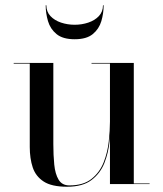

<svg xmlns="http://www.w3.org/2000/svg" viewBox="-20 -699 620 729"><path d="M234.5 10Q176 10 145.8 -9.8Q115.5 -29.5 104.2 -63.5Q93 -97.5 93 -141V-457.5H32V-460H182.5V-152Q182.5 -110 186 -74.2Q189.5 -38.5 202.5 -16.8Q215.5 5 243.5 5Q296.5 5 327.5 -19.8Q358.5 -44.5 373.5 -82.5Q388.5 -120.5 393 -162Q397.5 -203.5 397.5 -237L400 -242Q400 -206.5 396 -163.2Q392 -120 376.5 -80.5Q361 -41 327.5 -15.5Q294 10 234.5 10ZM397.5 0V-457.5H327.5V-460H488V-2.5H548V0ZM263.5 -550Q218.5 -550 194.8 -569.5Q171 -589 162.2 -618.8Q153.5 -648.5 153.5 -679H156Q156 -654.5 171.5 -638Q187 -621.5 211.8 -613.2Q236.5 -605 263.5 -605Q290.5 -605 315.2 -613.2Q340 -621.5 355.5 -638Q371 -654.5 371 -679H373.5Q373.5 -648.5 364.8 -618.8Q356 -589 332.2 -569.5Q308.5 -550 263.5 -550Z"/></svg>

Font: Bodoni Moda 72pt
Style: Regular
Weight: 400
Designer: Owen Earl
Foundry: indestructible type
Version: Version 2.005